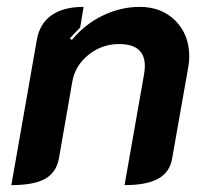

<svg xmlns="http://www.w3.org/2000/svg" viewBox="-20 -529 605 558"><path d="M87 -413Q95 -460 129.5 -484.5Q164 -509 223 -509L213 -449Q190 -426 183 -417L189 -413Q227 -459 279 -484Q331 -509 386 -509Q450 -509 490 -468.5Q530 -428 530 -365Q530 -350 527 -333L480 -67Q473 -28 439.5 -9.5Q406 9 342 9L399 -315Q401 -331 401 -337Q401 -401 326 -401Q276 -401 237 -369.5Q198 -338 190 -291L151 -67Q143 -27 110.5 -9Q78 9 13 9Z"/></svg>

Font: K2D
Style: Bold Italic
Weight: 700
Italic angle: -10°
Designer: Katatrad Aksorn Co.,Ltd.
Foundry: Cadson Demak Co.,Ltd.
Version: Version 1.000; ttfautohint (v1.6)